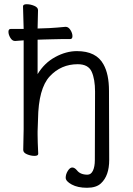

<svg xmlns="http://www.w3.org/2000/svg" viewBox="-20 -727 628 909"><path d="M458 141Q436 162 392 162Q348 162 319.5 146.5Q291 131 291 114.5Q291 98 301 82Q311 66 322 66Q333 66 344 79Q360 100 394 100Q411 100 420 81Q429 62 429 31L430 -293Q430 -352 414 -387.5Q398 -423 348 -423Q269 -423 215.5 -365.5Q162 -308 160 -162Q159 -129 158 -105V-89Q158 -59 161 1Q161 11 143.5 11Q126 11 108 3.5Q90 -4 90 -17L92 -115V-536Q77 -535 52 -533H51Q38 -533 29 -548Q20 -563 20 -576.5Q20 -590 31 -590H92L89 -697Q89 -707 106.5 -707Q124 -707 142 -699.5Q160 -692 160 -679L158 -592L214 -594Q250 -596 290 -600H291Q304 -600 313.5 -585Q323 -570 323 -556Q323 -542 312 -542H273Q245 -542 225 -541L186 -540L158 -539V-376Q190 -429 241.5 -457Q293 -485 344 -485Q436 -485 470 -422Q496 -376 496 -297L497 30Q497 105 458 141Z"/></svg>

Font: LXGW WenKai TC
Style: Regular
Weight: 400
Designer: LXGW / Fontworks Inc.
Foundry: LXGW / Fontworks Inc.
Version: Version 1.330